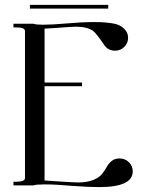

<svg xmlns="http://www.w3.org/2000/svg" viewBox="-20 -757 597 784"><path d="M102 -737H422V-722H102ZM354 -667Q378 -667 392 -666.5Q406 -666 430 -663Q454 -660 467.5 -653.5Q481 -647 492 -634Q503 -621 503 -603Q503 -581 487.5 -565.5Q472 -550 450 -550Q421 -550 405 -574Q374 -620 360 -631Q336 -648 289 -648Q278 -648 258.5 -646.5Q239 -645 210 -643Q181 -641 162 -640V-420H315V-405H162V-20Q176 -19 230 -15.5Q284 -12 299 -12Q336 -12 360.5 -22Q385 -32 396.5 -46.5Q408 -61 416 -75.5Q424 -90 436.5 -100Q449 -110 468 -110Q491 -110 506.5 -94.5Q522 -79 522 -57Q522 7 385 7Q340 7 275 2Q209 -4 162 -4Q126 -4 117 0H35V-15H48Q82 -15 82 -30V-630Q82 -645 48 -645H35V-660H117Q126 -656 156 -656Q191 -656 255.5 -661.5Q320 -667 354 -667Z"/></svg>

Font: kawoszeh
Style: Medium
Weight: 500
Version: Version 000.030